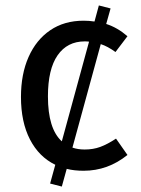

<svg xmlns="http://www.w3.org/2000/svg" viewBox="-20 -615 517 705"><path d="M406 -106 448 -46Q376 12 287 12Q252 12 225 5L207 70L164 59L183 -10Q123 -39 90 -103Q57 -167 57 -259Q57 -343 85 -406Q113 -469 164.5 -504Q216 -539 287 -539Q307 -539 327 -536L343 -595L386 -584L370 -527Q411 -514 448 -482L404 -424Q375 -445 350 -453L246 -73Q266 -66 291 -66Q322 -66 348 -75.5Q374 -85 406 -106ZM156 -261Q156 -142 207 -96L307 -462Q302 -463 291 -463Q227 -463 191.5 -412Q156 -361 156 -261Z"/></svg>

Font: FiraGOUPP
Style: Medium
Weight: 400
Designer: bBox Type
Foundry: bBox Type GmbH
Version: Version 1.001